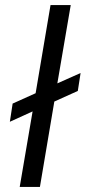

<svg xmlns="http://www.w3.org/2000/svg" viewBox="-20 -740 339 760"><path d="M30 -330 121 -371 180 -720H260L207 -410L299 -451L288 -380L195 -338L138 0H58L109 -299L19 -258Z"/></svg>

Font: Oak Sans
Style: Italic
Weight: 400
Italic angle: -9.49998°
Foundry: Erik Kennedy, Walven
Version: Version 1.000